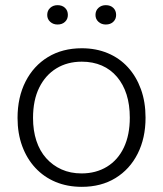

<svg xmlns="http://www.w3.org/2000/svg" viewBox="-20 -716 632 744"><path d="M297 8Q241 8 195.5 -11Q150 -30 117 -65.5Q84 -101 66 -150Q48 -199 48 -259Q48 -339 79 -400Q110 -461 166 -495Q222 -529 297 -529Q352 -529 397.5 -510Q443 -491 475.5 -455.5Q508 -420 526 -370.5Q544 -321 544 -260Q544 -181 513.5 -120.5Q483 -60 427.5 -26Q372 8 297 8ZM296 -44Q352 -44 394.5 -70Q437 -96 460 -144.5Q483 -193 483 -260Q483 -310 470.5 -349.5Q458 -389 433.5 -418Q409 -447 374.5 -462Q340 -477 297 -477Q241 -477 198.5 -451Q156 -425 132 -376.5Q108 -328 108 -259Q108 -210 121 -170.5Q134 -131 159 -103Q184 -75 218.5 -59.5Q253 -44 296 -44ZM390 -621Q373 -621 361.5 -631.5Q350 -642 350 -658Q350 -675 361.5 -685.5Q373 -696 390 -696Q408 -696 419 -685.5Q430 -675 430 -658Q430 -642 419 -631.5Q408 -621 390 -621ZM203 -621Q186 -621 174.5 -631.5Q163 -642 163 -658Q163 -675 174.5 -685.5Q186 -696 203 -696Q221 -696 232 -685.5Q243 -675 243 -658Q243 -642 232 -631.5Q221 -621 203 -621Z"/></svg>

Font: Mona Sans Light
Style: Regular
Weight: 300
Designer: Deni Anggara
Foundry: GitHub
Version: Version 2.000